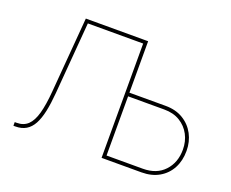

<svg xmlns="http://www.w3.org/2000/svg" viewBox="-117 -921 1339 1113"><g transform="rotate(20 552.5 -364.0)"><path d="M55.2 0V-22.5H67.4Q109.4 -22.5 136 -47.6Q162.6 -72.8 177.5 -126.2Q192.4 -179.7 199.2 -264.2L237.3 -727.5H610.8V-705.1H257.8L221.7 -262.2Q216.3 -196.3 205.8 -147Q195.3 -97.7 177.5 -64.9Q159.7 -32.2 132.6 -16.1Q105.5 0 67.4 0ZM611.8 -410.2H845.2Q907.7 -410.2 953.4 -382.6Q999 -355 1023.7 -308.6Q1048.3 -262.2 1048.3 -205.6Q1048.3 -145.5 1023.7 -99.1Q999 -52.7 953.4 -26.4Q907.7 0 845.2 0H599.1V-727.5H621.6V-22.5H845.2Q929.7 -22.5 977.8 -74Q1025.9 -125.5 1025.9 -205.6Q1025.9 -255.9 1004.2 -297.1Q982.4 -338.4 942.1 -363Q901.9 -387.7 845.2 -387.7H611.8Z"/></g></svg>

Font: Inter 18pt Thin
Style: Regular
Weight: 250
Designer: Rasmus Andersson
Foundry: rsms
Version: Version 4.001;git-66647c0bb